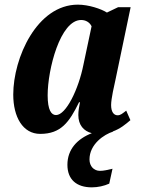

<svg xmlns="http://www.w3.org/2000/svg" viewBox="-20 -566 622 826"><path d="M450 224 464 160C443 165 426 169 410 169C384 169 365 149 365 120C365 54 428 12 467 0H464C498 -12 521 -32 541 -49L523 -90C507 -78 499 -70 486 -70C470 -70 458 -84 458 -114C458 -142 472 -201 477 -224L542 -535H488L440 -512C415 -528 361 -546 315 -546C139 -546 37 -317 37 -159C37 -63 78 10 153 10C242 10 278 -40 320 -126H324C320 -105 317 -89 317 -71C317 -28 340 -2 375 7C313 31 270 76 270 143C270 206 309 240 375 240C401 240 428 234 450 224ZM221 -71C201 -71 185 -92 185 -156C185 -267 239 -480 329 -480C348 -480 365 -471 374 -453L339 -288C318 -182 264 -71 221 -71Z"/></svg>

Font: Noto Serif Condensed Extra
Style: Italic
Weight: 800
Width: 3
Italic angle: -12°
Designer: Monotype Design Team
Foundry: Monotype Imaging Inc.
Version: Version 1.901